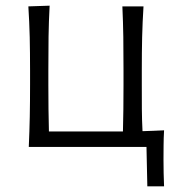

<svg xmlns="http://www.w3.org/2000/svg" viewBox="-20 -518 616 677"><path d="M499.5 139 496.5 0H81.5Q84 -55.5 85 -107Q86 -158.5 86 -219.5V-269.5Q86 -334 84.8 -387Q83.5 -440 80 -495.5L155 -498Q152 -442 151.2 -388.5Q150.5 -335 150.5 -269.5V-219.5Q150.5 -172 151 -132.8Q151.5 -93.5 152.5 -54.5H341Q358.5 -54.5 376.8 -54.5Q395 -54.5 413.5 -54.5Q414.5 -94 415 -133Q415.5 -172 415.5 -219.5V-269.5Q415.5 -334 414.8 -387Q414 -440 411.5 -495.5H486Q482.5 -440 481.2 -387Q480 -334 480 -269.5V-219.5Q480 -172 480.2 -133.2Q480.5 -94.5 482.5 -55.5Q501.5 -56 520.5 -56.8Q539.5 -57.5 558.5 -58.5Q557 -31 556.8 -5.2Q556.5 20.5 556.5 45Q556.5 68.5 557 92Q557.5 115.5 558.5 139Z"/></svg>

Font: Commissioner Flair Light
Style: Regular
Weight: 300
Designer: Kostas Bartsokas
Foundry: Kostas Bartsokas
Version: Version 1.000; ttfautohint (v1.8.3)